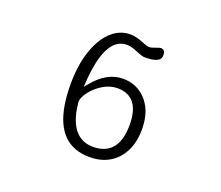

<svg xmlns="http://www.w3.org/2000/svg" viewBox="-119 -887 1239 1074"><g transform="rotate(20 500.0 -350.0)"><path d="M533.2 -464.8Q438.5 -464.8 360.4 -370.1L340.8 -346.7L342.8 -377Q361.3 -650.4 488.3 -650.4Q515.6 -650.4 552.7 -633.8Q588.9 -618.2 605.5 -618.2Q668.9 -618.2 689.5 -638.7Q699.2 -648.4 699.2 -664.1Q699.2 -683.6 691.9 -690.9Q684.6 -698.2 671.9 -698.2Q665 -698.2 643.1 -689.5Q621.1 -680.7 607.9 -680.7Q594.7 -680.7 565.4 -693.4Q520.5 -711.9 487.3 -711.9Q419.9 -711.9 368.2 -660.2Q321.3 -613.3 293.9 -529.8Q266.6 -446.3 266.6 -336.9Q266.6 -58.6 418 -2.9Q456.1 11.7 505.9 11.7Q571.3 11.7 622.1 -17.6Q671.9 -46.9 700.2 -102.1Q728.5 -157.2 728.5 -232.9Q728.5 -308.6 702.1 -360.4Q668.9 -423.8 608.4 -450.2Q574.2 -464.8 533.2 -464.8ZM503.9 -48.8Q443.4 -48.8 404.3 -87.9Q354.5 -137.7 342.8 -250L341.8 -257.8Q341.8 -283.2 369.1 -319.3Q395.5 -354.5 437 -379.4Q478.5 -404.3 522.5 -404.3Q580.1 -404.3 613.3 -371.1Q655.3 -329.1 655.3 -234.4Q655.3 -132.8 609.4 -86.9Q571.3 -48.8 503.9 -48.8Z"/></g></svg>

Font: FakePearl
Style: ExtraLight
Weight: 300
Version: Version 1.2